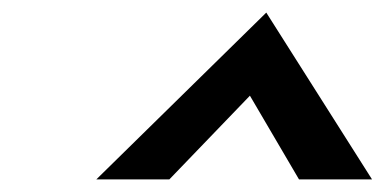

<svg xmlns="http://www.w3.org/2000/svg" viewBox="-20 -777 611 305"><path d="M133 -492H249L377 -625L455 -492H571L403 -757Z"/></svg>

Font: Charger Eco
Style: Obl
Weight: 1000
Designer: Jasper
Foundry: Cannot Into Space Fonts
Version: Version 1.1